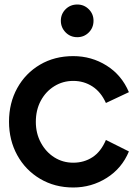

<svg xmlns="http://www.w3.org/2000/svg" viewBox="-20 -810 609 852"><path d="M20 -270Q20 -353 56.5 -419Q93 -485 157.5 -523Q222 -561 305 -561Q386 -561 453 -519Q520 -477 552 -401L450 -353Q428 -402 390 -426.5Q352 -451 305 -451Q259 -451 221 -427.5Q183 -404 161 -363Q139 -322 139 -269Q139 -218 161.5 -176.5Q184 -135 221.5 -111.5Q259 -88 305 -88Q353 -88 390.5 -112.5Q428 -137 450 -189L552 -138Q521 -63 453.5 -20.5Q386 22 305 22Q223 22 158 -16.5Q93 -55 56.5 -121.5Q20 -188 20 -270ZM250 -718Q250 -748 271 -769Q292 -790 323 -790Q353 -790 374 -769Q395 -748 395 -718Q395 -687 374 -666Q353 -645 323 -645Q292 -645 271 -666.5Q250 -688 250 -718Z"/></svg>

Font: BLUETTI 2.0 Medium
Style: Italic
Weight: 500
Designer: Stijn de Vries
Foundry: tokotype
Version: Version 2.005;October 31, 2023;FontCreator 14.0.0.2814 64-bi